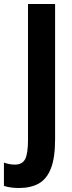

<svg xmlns="http://www.w3.org/2000/svg" viewBox="-76 -734 360 966"><path d="M20 211.9Q0 211.9 -19.5 209.5Q-39.1 207 -56.2 201.2V84Q-43.9 88.4 -30.3 91.3Q-16.6 94.2 -1 94.2Q35.6 94.2 50.3 67.1Q64.9 40 64.9 -30.8V-713.9H201.2V-33.2Q201.2 59.6 180.2 113.3Q159.2 167 118.7 189.5Q78.1 211.9 20 211.9Z"/></svg>

Font: Open Sans Condensed
Style: Bold
Weight: 700
Width: 3
Designer: Monotype Design Team
Foundry: Monotype Imaging Inc.
Version: Version 3.003; ttfautohint (v1.8.4)